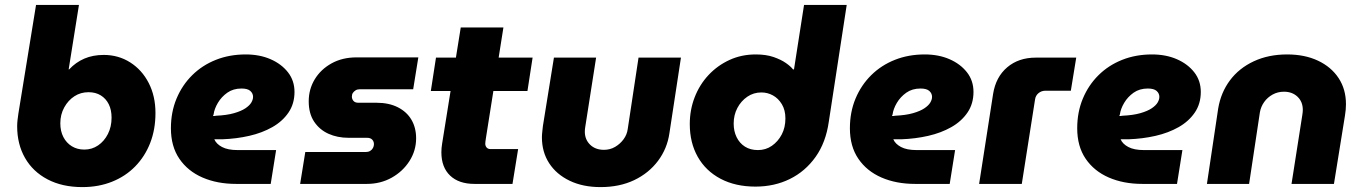

<svg xmlns="http://www.w3.org/2000/svg" viewBox="-20 -750 5551 783"><path d="M316 13Q234 13 174 -18.5Q114 -50 82 -106Q50 -162 50 -235Q50 -247 51.5 -260.5Q53 -274 55 -287L127 -730H302L260 -467H262Q289 -496 324 -511Q359 -526 403 -526Q463 -526 511 -495.5Q559 -465 586.5 -411.5Q614 -358 614 -289Q614 -222 592.5 -167Q571 -112 531.5 -71.5Q492 -31 437 -9Q382 13 316 13ZM324 -140Q355 -140 380 -157Q405 -174 420 -203.5Q435 -233 435 -270Q435 -302 423.5 -325Q412 -348 391 -361Q370 -374 341 -374Q309 -374 283.5 -357.5Q258 -341 242 -312Q226 -283 226 -247Q226 -215 238.5 -191Q251 -167 273 -153.5Q295 -140 324 -140Z M943 0Q866 0 806 -26Q746 -52 711.5 -102.5Q677 -153 677 -227Q677 -293 700 -348Q723 -403 764 -443.5Q805 -484 860.5 -506Q916 -528 982 -528Q1039 -528 1083.5 -508.5Q1128 -489 1154.5 -455Q1181 -421 1181 -375Q1181 -327 1156.5 -291Q1132 -255 1090.5 -231.5Q1049 -208 996.5 -196Q944 -184 887 -182Q878 -182 870 -182Q862 -182 854 -182Q862 -163 885.5 -150.5Q909 -138 949 -138H1106L1084 0ZM849 -277Q852 -277 855 -277Q858 -277 861 -278Q905 -280 934.5 -288.5Q964 -297 981 -308.5Q998 -320 1005 -332Q1012 -344 1012 -355Q1012 -369 1001 -379Q990 -389 965 -389Q931 -389 907 -372Q883 -355 868.5 -330.5Q854 -306 851 -283Q850 -281 849.5 -279.5Q849 -278 849 -277Z M1204 0 1225 -130H1471Q1482 -130 1489.5 -134.5Q1497 -139 1501 -146.5Q1505 -154 1505 -162Q1505 -173 1498 -180.5Q1491 -188 1477 -188H1402Q1356 -188 1319.5 -204.5Q1283 -221 1261 -254Q1239 -287 1239 -337Q1239 -386 1263.5 -426.5Q1288 -467 1332 -491.5Q1376 -516 1434 -516H1686L1665 -386H1447Q1437 -386 1430 -381.5Q1423 -377 1419 -371Q1415 -365 1415 -356Q1415 -346 1421.5 -338.5Q1428 -331 1441 -331H1515Q1566 -331 1602.5 -312.5Q1639 -294 1658 -261.5Q1677 -229 1677 -186Q1677 -136 1650 -93.5Q1623 -51 1577.5 -25.5Q1532 0 1476 0Z M1915 0Q1851 0 1815.5 -34Q1780 -68 1780 -129Q1780 -146 1783 -164L1859 -638H2033L1962 -189Q1959 -171 1959 -164Q1959 -155 1964.5 -148.5Q1970 -142 1981 -142H2093L2070 0ZM1737 -379 1758 -515H2152L2131 -379Z M2757 -515 2710 -207Q2701 -144 2663.5 -94Q2626 -44 2566.5 -15.5Q2507 13 2429 13Q2357 13 2303 -13Q2249 -39 2219.5 -84.5Q2190 -130 2190 -190Q2190 -200 2191.5 -213Q2193 -226 2194 -236L2239 -515H2411L2367 -234Q2366 -230 2365.5 -223.5Q2365 -217 2365 -213Q2365 -181 2386.5 -160Q2408 -139 2443 -139Q2468 -139 2488.5 -151Q2509 -163 2523 -182Q2537 -201 2540 -224L2584 -515Z M3061 11Q2979 11 2918.5 -21Q2858 -53 2825.5 -110.5Q2793 -168 2793 -244Q2793 -302 2813 -353.5Q2833 -405 2869.5 -444Q2906 -483 2955 -505.5Q3004 -528 3062 -528Q3104 -528 3134.5 -517.5Q3165 -507 3185 -493Q3205 -479 3214 -467H3218L3259 -730H3433L3360 -254Q3348 -169 3306 -110Q3264 -51 3201 -20Q3138 11 3061 11ZM3071 -138Q3103 -138 3128 -155.5Q3153 -173 3168 -201.5Q3183 -230 3183 -267Q3183 -301 3168.5 -325Q3154 -349 3132 -361Q3110 -373 3085 -373Q3053 -373 3027.5 -355.5Q3002 -338 2987 -309.5Q2972 -281 2972 -246Q2972 -215 2984 -190.5Q2996 -166 3018 -152Q3040 -138 3071 -138Z M3712 0Q3635 0 3575 -26Q3515 -52 3480.5 -102.5Q3446 -153 3446 -227Q3446 -293 3469 -348Q3492 -403 3533 -443.5Q3574 -484 3629.5 -506Q3685 -528 3751 -528Q3808 -528 3852.5 -508.5Q3897 -489 3923.5 -455Q3950 -421 3950 -375Q3950 -327 3925.5 -291Q3901 -255 3859.5 -231.5Q3818 -208 3765.5 -196Q3713 -184 3656 -182Q3647 -182 3639 -182Q3631 -182 3623 -182Q3631 -163 3654.5 -150.5Q3678 -138 3718 -138H3875L3853 0ZM3618 -277Q3621 -277 3624 -277Q3627 -277 3630 -278Q3674 -280 3703.5 -288.5Q3733 -297 3750 -308.5Q3767 -320 3774 -332Q3781 -344 3781 -355Q3781 -369 3770 -379Q3759 -389 3734 -389Q3700 -389 3676 -372Q3652 -355 3637.5 -330.5Q3623 -306 3620 -283Q3619 -281 3618.5 -279.5Q3618 -278 3618 -277Z M3973 0 4030 -367Q4041 -436 4087.5 -475.5Q4134 -515 4204 -515H4369L4347 -380H4243Q4227 -380 4215 -370Q4203 -360 4201 -344L4147 0Z M4639 0Q4562 0 4502 -26Q4442 -52 4407.5 -102.5Q4373 -153 4373 -227Q4373 -293 4396 -348Q4419 -403 4460 -443.5Q4501 -484 4556.5 -506Q4612 -528 4678 -528Q4735 -528 4779.5 -508.5Q4824 -489 4850.5 -455Q4877 -421 4877 -375Q4877 -327 4852.5 -291Q4828 -255 4786.5 -231.5Q4745 -208 4692.5 -196Q4640 -184 4583 -182Q4574 -182 4566 -182Q4558 -182 4550 -182Q4558 -163 4581.5 -150.5Q4605 -138 4645 -138H4802L4780 0ZM4545 -277Q4548 -277 4551 -277Q4554 -277 4557 -278Q4601 -280 4630.5 -288.5Q4660 -297 4677 -308.5Q4694 -320 4701 -332Q4708 -344 4708 -355Q4708 -369 4697 -379Q4686 -389 4661 -389Q4627 -389 4603 -372Q4579 -355 4564.5 -330.5Q4550 -306 4547 -283Q4546 -281 4545.5 -279.5Q4545 -278 4545 -277Z M4902 0 4948 -308Q4959 -373 4996 -422.5Q5033 -472 5093 -500Q5153 -528 5229 -528Q5301 -528 5355 -502.5Q5409 -477 5439 -431.5Q5469 -386 5469 -325Q5469 -315 5468 -302.5Q5467 -290 5465 -279L5420 0H5247L5291 -281Q5292 -286 5292.5 -292.5Q5293 -299 5293 -302Q5293 -335 5271.5 -355.5Q5250 -376 5216 -376Q5191 -376 5170 -364.5Q5149 -353 5135.5 -334Q5122 -315 5118 -292L5074 0Z"/></svg>

Font: MuseoModerno ExtraBold
Style: Italic
Weight: 800
Italic angle: -9°
Designer: Pablo Cosgaya, Héctor Gatti, Marcela Romero, and the Authors of The MuseoModerno Project.
Foundry: Omnibus-Type Team
Version: Version 1.003